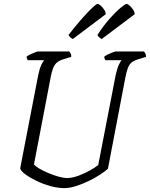

<svg xmlns="http://www.w3.org/2000/svg" viewBox="-20 -969 772 989"><path d="M311 0Q277 0 238 -11Q199 -22 164.5 -39Q130 -56 108 -73Q86 -90 84 -102L177 -583Q184 -616 193 -635Q202 -654 208 -659H123Q122 -661 119.5 -665.5Q117 -670 117 -677Q122 -682 134.5 -688Q147 -694 159.5 -699Q172 -704 178 -704H337Q339 -701 343.5 -694Q348 -687 347 -676L304 -663Q275 -654 262.5 -635Q250 -616 242 -576L155 -122Q163 -112 183.5 -100Q204 -88 230.5 -77Q257 -66 282.5 -59Q308 -52 326 -52Q352 -52 384.5 -64Q417 -76 445 -92Q473 -108 486 -119L576 -583Q584 -618 592.5 -636Q601 -654 607 -659H523Q522 -661 519.5 -665.5Q517 -670 517 -677Q524 -683 536.5 -689Q549 -695 561 -699.5Q573 -704 577 -704H722Q724 -700 728 -694.5Q732 -689 732 -676L687 -662Q661 -654 648.5 -637.5Q636 -621 626 -571L536 -100Q521 -86 494 -68.5Q467 -51 434.5 -35.5Q402 -20 370 -10Q338 0 311 0ZM504 -768Q498 -771 491 -777Q484 -783 482 -789Q513 -837 545 -873Q577 -909 601.5 -929Q626 -949 632 -949Q637 -949 646.5 -941Q656 -933 664.5 -921Q673 -909 674 -896ZM355 -768Q337 -778 333 -789Q390 -862 432 -905.5Q474 -949 482 -949Q488 -949 497.5 -941Q507 -933 515.5 -921Q524 -909 525 -896Z"/></svg>

Font: Texturina Thin
Style: Italic
Weight: 100
Italic angle: -11°
Designer: Guillermo Torres Carreño
Foundry: Omnibus-Type
Version: Version 1.002; ttfautohint (v1.8.3)